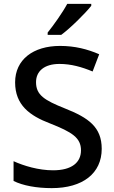

<svg xmlns="http://www.w3.org/2000/svg" viewBox="-20 -961 590 991"><path d="M451 -931V-941H327C303 -896 256 -830 226 -793V-781H296C345 -817 422 -894 451 -931ZM505 -193C505 -305 437 -353 316 -401C208 -444 166 -471 166 -537C166 -593 208 -631 287 -631C347 -631 403 -615 458 -592L492 -681C432 -707 367 -724 290 -724C151 -724 58 -653 58 -536C58 -419 133 -364 238 -324C352 -279 398 -250 398 -185C398 -122 350 -82 254 -82C179 -82 103 -105 50 -129V-27C98 -3 169 10 247 10C407 10 505 -66 505 -193Z"/></svg>

Font: Noto Sans Gujarati UI Medium
Style: Regular
Weight: 500
Designer: Jelle Bosma - Monotype Design Team, Universal Thirst
Foundry: Monotype Imaging Inc.
Version: Version 2.106